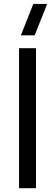

<svg xmlns="http://www.w3.org/2000/svg" viewBox="-20 -988 289 1008"><path d="M80 0H169V-735H80ZM89.5 -802.5H162L227.5 -967.5H155Z"/></svg>

Font: Eudonet Medium
Style: Regular
Weight: 500
Designer: Mikhail Sharanda
Foundry: Mikhail Sharanda
Version: Version 4.503;Glyphs 3.1.2 (3151)